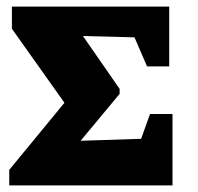

<svg xmlns="http://www.w3.org/2000/svg" viewBox="-20 -561 598 581"><path d="M434 -216H502V0H8V-47L175 -250L16 -474V-541H492V-360H425L387 -448L231 -452L342 -292V-277L224 -135L407 -141Z"/></svg>

Font: Piazzolla SC ExtraBold
Style: Regular
Weight: 800
Designer: Juan Pablo del Peral
Foundry: Huerta Tipografica
Version: Version 1.330